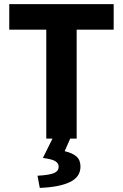

<svg xmlns="http://www.w3.org/2000/svg" viewBox="-20 -672 596 931"><path d="M204.4 0V-528H24.9V-651.8H531.2V-528H351.7V0ZM172.9 239.1 161.9 180.1Q220.5 176.8 242.5 167Q264.4 157.2 264.4 136Q264.4 120.4 249.2 110.2Q234 99.9 188 93.9L236.3 -3.6H322L293.6 61.1Q331.4 69.7 350.8 86.9Q370.2 104 370.2 135.6Q370.2 186.7 318.3 211.2Q266.4 235.7 172.9 239.1Z"/></svg>

Font: SourceSans3VF
Style: Regular
Weight: 200
Designer: Paul D. Hunt
Foundry: Adobe
Version: Version 3.052;hotconv 1.1.0;makeotfexe 2.6.0